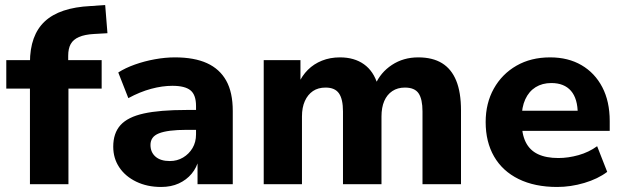

<svg xmlns="http://www.w3.org/2000/svg" viewBox="-20 -732 2476 763"><path d="M99 0V-380H5V-493H143L99 -452V-483Q99 -592 158 -647Q217 -702 340 -708L398 -712L407 -600L354 -597Q317 -595 294 -585Q271 -575 261 -557Q251 -539 251 -510V-478L233 -493H384V-380H252V0Z M620 11Q565 11 521.5 -10Q478 -31 454 -67Q430 -103 430 -149Q430 -203 459 -235Q488 -267 551.5 -281Q615 -295 720 -295H776V-216H722Q684 -216 656.5 -212.5Q629 -209 611.5 -202Q594 -195 586 -183.5Q578 -172 578 -156Q578 -127 598 -109.5Q618 -92 655 -92Q684 -92 707.5 -106Q731 -120 745 -143.5Q759 -167 759 -198V-311Q759 -355 737 -373Q715 -391 665 -391Q625 -391 580.5 -379Q536 -367 490 -342L450 -444Q478 -462 516 -475.5Q554 -489 595.5 -496.5Q637 -504 675 -504Q752 -504 802.5 -481Q853 -458 879 -411.5Q905 -365 905 -291V0H765V-99H770Q762 -66 741.5 -41.5Q721 -17 690.5 -3Q660 11 620 11Z M1028 0V-493H1174V-399H1166Q1180 -431 1203.5 -454.5Q1227 -478 1259.5 -491Q1292 -504 1331 -504Q1388 -504 1426.5 -476.5Q1465 -449 1481 -395H1471Q1492 -444 1537.5 -474Q1583 -504 1642 -504Q1699 -504 1736.5 -481Q1774 -458 1793 -411.5Q1812 -365 1812 -293V0H1659V-289Q1659 -338 1643.5 -361Q1628 -384 1589 -384Q1560 -384 1539 -370Q1518 -356 1507 -330.5Q1496 -305 1496 -269V0H1343V-289Q1343 -338 1327 -361Q1311 -384 1274 -384Q1244 -384 1223.5 -370Q1203 -356 1191.5 -330.5Q1180 -305 1180 -269V0Z M2194 11Q2105 11 2041 -20.5Q1977 -52 1943.5 -110Q1910 -168 1910 -247Q1910 -322 1942.5 -380Q1975 -438 2032.5 -471Q2090 -504 2166 -504Q2238 -504 2291 -473Q2344 -442 2373.5 -385.5Q2403 -329 2403 -251V-212H2035V-292H2291L2276 -278Q2276 -340 2249 -371Q2222 -402 2171 -402Q2135 -402 2108.5 -385.5Q2082 -369 2067.5 -337.5Q2053 -306 2053 -261V-251Q2053 -200 2069 -167.5Q2085 -135 2117.5 -119.5Q2150 -104 2199 -104Q2238 -104 2279 -115.5Q2320 -127 2353 -151L2393 -49Q2356 -21 2302 -5Q2248 11 2194 11Z"/></svg>

Font: Nunito Sans 11pt ExtraBold
Style: Regular
Weight: 800
Version: Version 3.101;gftools[0.9.27]